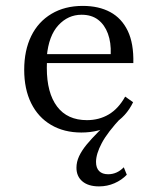

<svg xmlns="http://www.w3.org/2000/svg" viewBox="-20 -447 547 664"><path d="M322.6 197.6Q285.5 197.6 264.9 180.2Q244.4 162.9 244.4 133.1Q244.4 112.9 253.6 93.1Q262.9 73.4 279.8 52.8Q296.8 32.3 320.2 8.9Q343.5 -14.5 371.8 -42.7L400.8 -41.9Q351.6 10.5 331.9 48Q312.1 85.5 312.1 112.9Q312.1 133.9 323 144.8Q333.9 155.6 354 155.6Q384.7 155.6 408.1 131.5L418.5 157.3Q400.8 175.8 375.8 186.7Q350.8 197.6 322.6 197.6ZM261.3 11.3Q201.6 11.3 156.9 -14.9Q112.1 -41.1 87.9 -89.9Q63.7 -138.7 63.7 -205.6Q63.7 -272.6 87.9 -322.2Q112.1 -371.8 158.1 -399.2Q204 -426.6 266.1 -426.6Q321.8 -426.6 361.3 -405.2Q400.8 -383.9 421.8 -340.3Q442.7 -296.8 441.1 -229H110.5L109.7 -259.7H362.9Q364.5 -300 353.2 -330.6Q341.9 -361.3 319.4 -378.6Q296.8 -396 262.1 -396Q215.3 -396 181.9 -359.7Q148.4 -323.4 141.9 -252.4L143.5 -250Q142.7 -241.9 142.3 -232.3Q141.9 -222.6 141.9 -212.1Q141.9 -125.8 177.4 -78.6Q212.9 -31.5 280.6 -31.5Q322.6 -31.5 356 -51.2Q389.5 -71 412.9 -112.9L440.3 -93.5Q416.9 -44.4 370.2 -16.5Q323.4 11.3 261.3 11.3Z"/></svg>

Font: Playfair 12pt Light
Style: Regular
Weight: 300
Designer: Claus Eggers Sørensen
Foundry: Claus Eggers Sørensen
Version: Version 2.000;gftools[0.9.28]